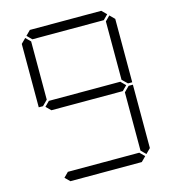

<svg xmlns="http://www.w3.org/2000/svg" viewBox="-140 -1113 1096 1226"><g transform="rotate(-15 408.0 -500.0)"><path d="M130 -511 127 -508H99V-927L130 -958L161 -927V-542ZM141 -969 172 -1000H644L675 -969L644 -938H172ZM644 -531 675 -500 644 -469H172L141 -500L172 -531ZM686 -489 689 -492H717V-73L686 -42L655 -73V-458ZM686 -958 717 -927V-508H689L686 -511L655 -541V-927ZM675 -31 644 0H172L141 -31L172 -62H644Z"/></g></svg>

Font: DSEG7 Classic
Style: Light
Weight: 300
Designer: Keshikan(Twitter:@keshinomi_88pro)
Version: Version 0.46